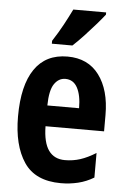

<svg xmlns="http://www.w3.org/2000/svg" viewBox="-55 -806 560 856"><g transform="rotate(5 225.5 -378.0)"><path d="M231 -555Q323 -555 372.5 -488.5Q422 -422 422 -310V-237H160Q161 -164 186 -129Q211 -94 259 -94Q295 -94 327.5 -104.5Q360 -115 397 -138V-28Q364 -8 327 1Q290 10 250 10Q135 10 84.5 -65.5Q34 -141 34 -270Q34 -409 84 -482Q134 -555 231 -555ZM230 -455Q200 -455 180.5 -426.5Q161 -398 160 -330H302Q302 -388 284 -421.5Q266 -455 230 -455ZM385 -756Q371 -738 347.5 -711Q324 -684 297.5 -655.5Q271 -627 248 -606H156V-619Q182 -659 202 -696Q222 -733 238 -766H385Z"/></g></svg>

Font: Noto Sans Telugu ExtraCondensed
Style: Bold
Weight: 700
Width: 2
Designer: Jelle Bosma - Monotype Design Team
Foundry: Monotype Imaging Inc.
Version: Version 2.005; ttfautohint (v1.8.4.7-5d5b)